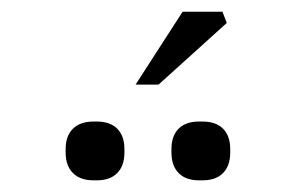

<svg xmlns="http://www.w3.org/2000/svg" viewBox="-20 -917 504 327"><path d="M91.8 -663.1Q91.8 -685.5 104.2 -697.8Q116.7 -710 139.2 -710H145Q167.5 -710 179.7 -697.8Q191.9 -685.5 191.9 -663.1V-657.2Q191.9 -634.8 179.7 -622.3Q167.5 -609.9 145 -609.9H139.2Q116.7 -609.9 104.2 -622.3Q91.8 -634.8 91.8 -657.2ZM210.9 -772.9 291 -897H358.9L366.2 -877.9L250 -772.9ZM272 -657.2V-663.1Q272 -685.5 284.2 -697.8Q296.4 -710 318.8 -710H325.2Q347.7 -710 359.9 -697.8Q372.1 -685.5 372.1 -663.1V-657.2Q372.1 -634.8 359.9 -622.3Q347.7 -609.9 325.2 -609.9H318.8Q296.4 -609.9 284.2 -622.3Q272 -634.8 272 -657.2Z"/></svg>

Font: LT Superior Serif
Style: Regular
Weight: 400
Designer: Daniel Lyons
Foundry: LyonsType
Version: Version 2.120;FEAKit 1.0